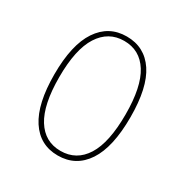

<svg xmlns="http://www.w3.org/2000/svg" viewBox="-131 -635 723 751"><g transform="rotate(30 230.0 -259.5)"><path d="M231 -528.8Q312 -528.8 356.4 -462.4Q400.9 -396 400.9 -262.2Q400.9 -127 355.7 -58.6Q310.5 9.8 229 9.8Q147.9 9.8 103.5 -58.3Q59.1 -126.5 59.1 -258.8Q59.1 -392.6 104.7 -460.7Q150.4 -528.8 231 -528.8ZM231 -508.8Q160.6 -508.8 120.8 -446.8Q81.1 -384.8 81.1 -258.8Q81.1 -134.8 119.6 -73Q158.2 -11.2 229 -11.2Q300.8 -11.2 339.8 -73.2Q378.9 -135.3 378.9 -262.2Q378.9 -386.7 340.3 -447.8Q301.8 -508.8 231 -508.8Z"/></g></svg>

Font: Fira Sans Compressed Thin
Style: Regular
Weight: 100
Width: 1
Designer: Carrois Corporate & Edenspiekermann AG
Foundry: Carrois Corporate GbR & Edenspiekermann AG
Version: Version 4.203;PS 004.203;hotconv 1.0.88;makeotf.lib2.5.64775